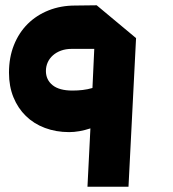

<svg xmlns="http://www.w3.org/2000/svg" viewBox="-20 -711 657 731"><path d="M498 -565.9 469.2 0H313L324.2 -222.2Q280.8 -208 243.2 -208Q193.4 -208 151.1 -223.9Q108.9 -239.7 78.6 -269.3Q48.3 -298.8 31.2 -340.6Q14.2 -382.3 14.2 -434.1Q14.2 -492.2 33 -539.3Q51.8 -586.4 85.4 -619.9Q119.1 -653.3 165.3 -671.6Q211.4 -689.9 266.1 -689.9L348.1 -690.9ZM255.9 -366.2Q275.9 -366.2 294.7 -368.4Q313.5 -370.6 332 -376L338.9 -524.9H252.9Q230.5 -524.9 212.4 -518.3Q194.3 -511.7 181.4 -500.2Q168.5 -488.8 161.6 -473.4Q154.8 -458 154.8 -440.9Q154.8 -407.2 180.2 -386.7Q205.6 -366.2 255.9 -366.2Z"/></svg>

Font: DimaExpo
Style: Bold
Weight: 700
Width: 6
Designer: R.Balvardi
Foundry: Dima Software Group
Version: Version 1.00;June 11, 2019;FontCreator 11.5.0.2427 64-bit